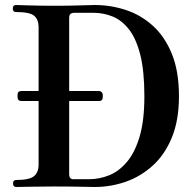

<svg xmlns="http://www.w3.org/2000/svg" viewBox="-20 -746 778 766"><path d="M46 0Q32 0 32 -14Q32 -28 46 -28Q98 -28 116 -43.5Q134 -59 134 -89V-343H66Q50 -343 50 -359V-368Q50 -383 66 -383H134V-638Q134 -667 117 -682.5Q100 -698 44 -698Q31 -698 31 -712Q31 -726 44 -726Q53 -726 95.5 -724.5Q138 -723 195 -723Q261 -723 299.5 -724.5Q338 -726 358 -726Q421 -726 481 -706.5Q541 -687 589 -644Q637 -601 665.5 -531.5Q694 -462 694 -362Q694 -266 665.5 -197Q637 -128 588.5 -84.5Q540 -41 480.5 -20.5Q421 0 358 0Q338 0 299 -1Q260 -2 193 -2Q137 -2 96.5 -1Q56 0 46 0ZM276 -31H335Q376 -31 415 -46.5Q454 -62 486 -99.5Q518 -137 537 -201Q556 -265 556 -362Q556 -463 539.5 -528Q523 -593 494 -629.5Q465 -666 428.5 -680.5Q392 -695 352 -695H276Q269 -695 262.5 -691.5Q256 -688 256 -674V-383H375Q381 -383 385.5 -378.5Q390 -374 390 -368V-359Q390 -343 375 -343H256V-51Q256 -29 276 -31Z"/></svg>

Font: Zen Old Mincho Black
Style: Regular
Weight: 900
Designer: Yoshimichi Ohira
Foundry: Positype
Version: Version 1.001